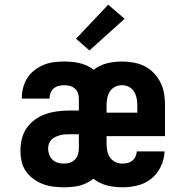

<svg xmlns="http://www.w3.org/2000/svg" viewBox="-20 -790 790 818"><path d="M253 8Q230 8 207 5Q184 2 162.5 -6Q141 -14 122 -28Q103 -42 90 -61Q77 -80 72 -102.5Q67 -125 67 -148Q67 -173 73 -198Q79 -223 93.5 -244Q108 -265 128.5 -280Q149 -295 173 -303.5Q197 -312 222 -315.5Q247 -319 272 -319H316V-371Q316 -383 311.5 -394.5Q307 -406 298 -413.5Q289 -421 277 -424Q265 -427 253 -427Q242 -427 230 -424Q218 -421 209 -413.5Q200 -406 195.5 -394.5Q191 -383 191 -371V-370H73V-374Q73 -396 79 -418Q85 -440 97 -458.5Q109 -477 127 -491Q145 -505 165.5 -513.5Q186 -522 208.5 -525Q231 -528 253 -528Q276 -528 298.5 -525Q321 -522 342.5 -513.5Q364 -505 382 -491Q400 -477 412 -457.5Q424 -438 429 -415.5Q434 -393 434 -371V-149Q434 -127 428 -105Q422 -83 410 -63.5Q398 -44 380 -30Q362 -16 341.5 -7Q321 2 298 5Q275 8 253 8ZM253 -93Q267 -93 279.5 -97.5Q292 -102 300.5 -111.5Q309 -121 312.5 -133.5Q316 -146 316 -159V-218H272Q262 -218 252 -217Q242 -216 232.5 -213Q223 -210 214 -205.5Q205 -201 198 -193.5Q191 -186 188 -176Q185 -166 185 -156Q185 -143 190 -130.5Q195 -118 204.5 -109Q214 -100 227 -96.5Q240 -93 253 -93ZM501 8Q476 8 451 3.5Q426 -1 404 -12Q382 -23 364 -41Q346 -59 335 -81.5Q324 -104 320 -128.5Q316 -153 316 -178V-342Q316 -367 320 -391.5Q324 -416 335 -438Q346 -460 363.5 -478.5Q381 -497 403 -508Q425 -519 450 -523.5Q475 -528 500 -528Q524 -528 549 -523.5Q574 -519 596 -508Q618 -497 635.5 -478.5Q653 -460 664 -438Q675 -416 679 -391.5Q683 -367 683 -342V-210H434V-178Q434 -163 437 -147.5Q440 -132 448.5 -119.5Q457 -107 471 -100Q485 -93 501 -93Q512 -93 523 -95.5Q534 -98 543 -105Q552 -112 557 -122.5Q562 -133 563 -145H681Q680 -112 665.5 -81Q651 -50 625 -29Q599 -8 566.5 0Q534 8 501 8ZM565 -310V-342Q565 -357 562 -372Q559 -387 551 -400Q543 -413 529 -420Q515 -427 500 -427Q484 -427 470 -420Q456 -413 448 -400Q440 -387 437 -372Q434 -357 434 -342V-310ZM361 -575 304 -625 441 -770 511 -710Z"/></svg>

Font: Iosevka Book
Style: Bold
Weight: 700
Designer: Belleve Invis
Foundry: Belleve Invis
Version: Version 28.0.7; ttfautohint (v1.8.3)